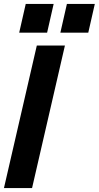

<svg xmlns="http://www.w3.org/2000/svg" viewBox="-29 -950 499 970"><path d="M-9 0 157 -720H299L133 0ZM276 -785 309 -930H450L417 -785ZM68 -785 101 -930H242L209 -785Z"/></svg>

Font: Instrument Sans Condensed
Style: Bold Italic
Weight: 700
Width: 3
Italic angle: -13°
Designer: Rodrigo Fuenzalida
Foundry: fragTYPE
Version: Version 1.000;gftools[0.9.28]